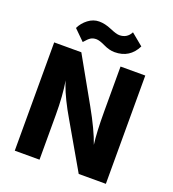

<svg xmlns="http://www.w3.org/2000/svg" viewBox="-156 -1005 1010 1123"><g transform="rotate(20 348.5 -443.5)"><path d="M221 -733 156 -797Q172 -831 203.5 -855Q235 -879 271.5 -879Q308 -879 348.5 -861.5Q389 -844 408 -844Q456 -844 478 -887L552 -826Q510 -741 416 -741Q383 -741 347 -758.5Q311 -776 291 -776Q271 -776 257 -767.5Q243 -759 221 -733ZM219 0H65V-674H234L391 -395Q459 -274 488 -190Q478 -264 478 -395V-674H632V0H463L302 -279Q239 -386 212 -463L204 -488Q219 -398 219 -279Z"/></g></svg>

Font: Hind Kochi
Style: Bold
Weight: 700
Designer: Dhruvi Tolia
Foundry: Indian Type Foundry
Version: Version 0.702;PS 1.0;hotconv 1.0.81;makeotf.lib2.5.63406